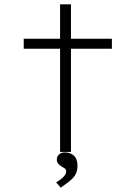

<svg xmlns="http://www.w3.org/2000/svg" viewBox="-20 -698 633 882"><path d="M256 0V-678H306V0ZM89 -474V-520H494V-474ZM259 164 238 140Q254 130 264 121.5Q274 113 279 105.5Q284 98 284 91Q284 79 276.5 75Q269 71 263 67Q256 63 248.5 55Q241 47 241 35Q241 20 252 11Q263 2 277 2Q303 2 319.5 17Q336 32 336 63Q336 81 330 96Q324 111 313 122Q302 133 288 143Q274 153 259 164Z"/></svg>

Font: Lexend Mega ExtraLight
Style: Regular
Weight: 250
Version: Version 1.007